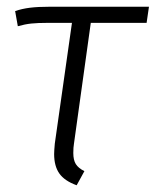

<svg xmlns="http://www.w3.org/2000/svg" viewBox="-20 -543 463 571"><path d="M200 -116Q198 -105 198 -88Q198 -67 205.5 -55Q213 -43 231 -34L208 8Q172 -5 156.5 -27Q141 -49 141 -85Q141 -94 143 -116L194 -475H122Q92 -475 73 -473Q54 -471 33 -465L25 -510Q45 -517 69 -520Q93 -523 129 -523H423L416 -475H250Z"/></svg>

Font: Fira Sans Condensed Light
Style: Italic
Weight: 300
Width: 3
Italic angle: -8°
Designer: Carrois Corporate & Edenspiekermann AG
Foundry: Carrois Corporate GbR & Edenspiekermann AG
Version: Version 4.203